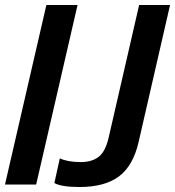

<svg xmlns="http://www.w3.org/2000/svg" viewBox="-20 -740 702 770"><path d="M0 0 166 -720H291L125 0ZM299 10Q226 10 198 -6L220 -105Q234 -98 255.5 -94Q277 -90 304 -90Q348 -90 375 -110.5Q402 -131 415 -185L538 -720H662L536 -171Q514 -75 457 -32.5Q400 10 299 10Z"/></svg>

Font: Instrument Sans SemiCondensed SemiBold Italic
Style: Regular
Weight: 600
Width: 4
Italic angle: -13°
Designer: Rodrigo Fuenzalida
Foundry: fragTYPE
Version: Version 1.000; ttfautohint (v1.8.4.7-5d5b);gftools[0.9.28]